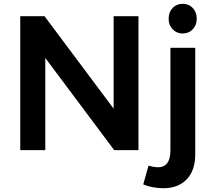

<svg xmlns="http://www.w3.org/2000/svg" viewBox="-20 -785 1114 1004"><path d="M935.1 -609.9Q903.8 -609.9 882.8 -631.8Q861.8 -653.8 861.8 -687Q861.8 -721.2 882.6 -743.2Q903.3 -765.1 935.1 -765.1Q967.3 -765.1 988 -743.2Q1008.8 -721.2 1008.8 -687Q1008.8 -653.8 988 -631.8Q967.3 -609.9 935.1 -609.9ZM574.2 -216.8V-700.2H704.1V0H577.1L216.8 -481.9V0H85.9V-700.2H212.9ZM871.1 2.9V-535.2H1001V22.9Q1001 106.4 955.8 153.3Q910.6 200.2 831.1 199.2Q772 197.8 729 179.2L756.8 81.1Q779.8 88.4 803.2 89.8Q836.4 90.8 853.8 68.6Q871.1 46.4 871.1 2.9Z"/></svg>

Font: Montserrat-Arabic Medium
Style: Regular
Weight: 500
Designer: Mohamed Gaber
Foundry: Kief Type Foundry
Version: Version 5.008;PS 005.008;hotconv 1.0.88;makeotf.lib2.5.64775